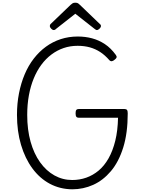

<svg xmlns="http://www.w3.org/2000/svg" viewBox="-20 -1386 1088 1425"><path d="M516 19Q425 18 350 -22Q275 -62 220.5 -136Q166 -210 136 -311Q106 -412 106 -533Q106 -618 121 -694Q136 -770 163.5 -835Q191 -900 231 -951.5Q271 -1003 321 -1039.5Q371 -1076 430.5 -1095.5Q490 -1115 557 -1115Q613 -1115 663.5 -1101.5Q714 -1088 758.5 -1058.5Q803 -1029 840 -978Q848 -967 845 -959Q842 -951 831 -943Q821 -934 811 -932Q801 -930 792 -939Q759 -977 723.5 -1000Q688 -1023 647 -1034.5Q606 -1046 556 -1046Q501 -1046 452.5 -1029.5Q404 -1013 362 -981.5Q320 -950 287 -905.5Q254 -861 230.5 -804Q207 -747 194.5 -679Q182 -611 182 -533Q182 -423 207 -334Q232 -245 277.5 -181.5Q323 -118 384 -84Q445 -50 516 -50Q571 -50 620.5 -67.5Q670 -85 712 -120Q754 -155 785.5 -210.5Q817 -266 835.5 -341Q854 -416 856 -512H565Q552 -512 546.5 -519.5Q541 -527 541 -545Q541 -563 546.5 -570Q552 -577 565 -577H903Q917 -577 922.5 -570Q928 -563 928 -545Q928 -398 894.5 -291Q861 -184 803 -115.5Q745 -47 671.5 -14Q598 19 516 19ZM378 -1163Q370 -1163 360 -1173Q350 -1183 350 -1192Q350 -1195 350.5 -1198.5Q351 -1202 355 -1207L504 -1350Q511 -1356 518 -1361Q525 -1366 539 -1366Q553 -1366 560 -1361Q567 -1356 573 -1350L723 -1206Q728 -1202 728.5 -1198.5Q729 -1195 729 -1192Q729 -1183 718.5 -1173Q708 -1163 699 -1163Q694 -1163 690 -1166Q686 -1169 679 -1174L539 -1284L399 -1174Q394 -1169 389.5 -1166Q385 -1163 378 -1163Z"/></svg>

Font: Playwrite FR Moderne Light
Style: Regular
Weight: 300
Version: Version 1.002